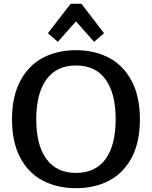

<svg xmlns="http://www.w3.org/2000/svg" viewBox="-20 -972 796 1006"><path d="M231 -798 350 -952H407L525 -798L473 -753L378 -860L283 -753ZM43 -347Q43 -467 86.5 -548.5Q130 -630 205.5 -669.5Q281 -709 378 -709Q475 -709 550.5 -669.5Q626 -630 669.5 -548.5Q713 -467 713 -347Q713 -226 669.5 -145Q626 -64 550.5 -25Q475 14 378 14Q281 14 205.5 -25Q130 -64 86.5 -145Q43 -226 43 -347ZM586 -347Q586 -483 533 -556Q480 -629 378 -629Q277 -629 223.5 -556Q170 -483 170 -347Q170 -211 223.5 -138.5Q277 -66 378 -66Q480 -66 533 -138.5Q586 -211 586 -347Z"/></svg>

Font: Maitree Semibold
Style: Regular
Weight: 600
Designer: CadsonDemak Team
Foundry: CadsonDemak
Version: Version 1.000